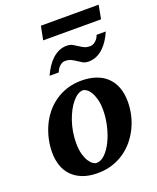

<svg xmlns="http://www.w3.org/2000/svg" viewBox="-158 -956 871 1062"><g transform="rotate(-20 277.0 -425.0)"><path d="M377.9 -307.1Q377.9 -343.8 370.6 -370.1Q363.3 -396.5 352.8 -413.6Q342.3 -430.7 330.3 -438.7Q318.4 -446.8 309.1 -446.8Q293.9 -446.8 278.1 -436.8Q262.2 -426.8 247.3 -408.9Q232.4 -391.1 219.2 -366.5Q206.1 -341.8 196 -312.7Q186 -283.7 180.4 -251.2Q174.8 -218.8 174.8 -185.1Q174.8 -146.5 182.4 -119.4Q189.9 -92.3 200.9 -75.4Q211.9 -58.6 223.6 -50.8Q235.4 -43 244.1 -43Q270.5 -43 294.7 -66.9Q318.8 -90.8 337.4 -128.9Q356 -167 366.9 -213.9Q377.9 -260.7 377.9 -307.1ZM522 -303.2Q522 -263.7 513.2 -225.1Q504.4 -186.5 487.3 -151.6Q470.2 -116.7 445.3 -86.7Q420.4 -56.6 388.2 -34.7Q356 -12.7 316.7 -0.2Q277.3 12.2 231.9 12.2Q180.7 12.2 143.1 -2.4Q105.5 -17.1 80.8 -42.7Q56.2 -68.4 44.2 -103.8Q32.2 -139.2 32.2 -181.2Q32.2 -220.2 40.8 -259Q49.3 -297.9 65.7 -333.5Q82 -369.1 106.4 -399.4Q130.9 -429.7 162.8 -452.1Q194.8 -474.6 234.1 -487.3Q273.4 -500 319.8 -500Q365.7 -500 403.1 -487.5Q440.4 -475.1 466.8 -450.4Q493.2 -425.8 507.6 -388.9Q522 -352.1 522 -303.2ZM540 -709Q528.8 -683.1 514.4 -660.6Q500 -638.2 481.9 -621.3Q463.9 -604.5 442.1 -594.7Q420.4 -585 395 -585Q375 -585 361.8 -592.5Q348.6 -600.1 335.9 -608.9Q323.2 -617.7 308.3 -625.2Q293.5 -632.8 271 -632.8Q263.2 -632.8 255.1 -629.2Q247.1 -625.5 240 -618.9Q232.9 -612.3 227.3 -603.8Q221.7 -595.2 218.3 -585H164.1Q175.8 -610.8 190.4 -633.3Q205.1 -655.8 223.1 -672.6Q241.2 -689.5 262.7 -699.2Q284.2 -709 309.1 -709Q329.1 -709 342.5 -701.7Q356 -694.3 368.7 -685.5Q381.3 -676.8 396 -669.4Q410.6 -662.1 433.1 -662.1Q440.9 -662.1 449 -665.8Q457 -669.4 464.4 -675.8Q471.7 -682.1 477.3 -690.7Q482.9 -699.2 485.8 -709ZM538.6 -781.2H197.8L213.9 -861.8H553.7Z"/></g></svg>

Font: Charis SIL
Style: Bold Italic
Weight: 700
Italic angle: -11°
Foundry: SIL International
Version: Version 4.112